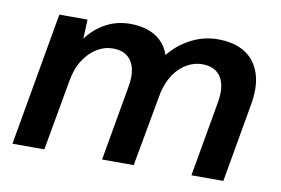

<svg xmlns="http://www.w3.org/2000/svg" viewBox="-61 -612 1041 711"><g transform="rotate(10 460.0 -256.5)"><path d="M23 0 111 -501H217L214 -429Q243 -468 284.5 -490.5Q326 -513 376 -513Q413 -513 442.5 -503Q472 -493 493 -472.5Q514 -452 524 -422Q558 -464 605.5 -488.5Q653 -513 706 -513Q767 -513 807.5 -488Q848 -463 864.5 -413Q881 -363 867 -290L816 0H696L745 -279Q757 -343 735.5 -377.5Q714 -412 665 -412Q635 -412 607.5 -396.5Q580 -381 560 -352Q540 -323 530 -281L479 0H360L409 -279Q421 -343 399.5 -377.5Q378 -412 329 -412Q297 -412 268.5 -394.5Q240 -377 219 -344.5Q198 -312 190 -264L143 0Z"/></g></svg>

Font: DM Sans 17pt SemiBold
Style: Italic
Weight: 600
Italic angle: -10°
Version: Version 4.004;gftools[0.9.30]